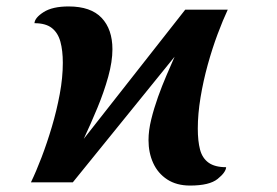

<svg xmlns="http://www.w3.org/2000/svg" viewBox="-20 -566 861 596"><path d="M570 10Q528 10 499 -9Q470 -28 455.5 -60Q441 -92 441 -131Q441 -161 449.5 -195.5Q458 -230 470.5 -265Q483 -300 497 -332.5Q511 -365 522 -390L206 0H76Q92 -33 109 -77.5Q126 -122 141 -172.5Q156 -223 165.5 -274Q175 -325 175 -371Q175 -409 167.5 -436.5Q160 -464 141 -479Q122 -494 87 -494Q88 -511 115.5 -528.5Q143 -546 193 -546Q262 -546 295.5 -510.5Q329 -475 329 -413Q329 -375 316 -328Q303 -281 282.5 -231.5Q262 -182 240 -135L555 -536H687Q672 -504 655.5 -460Q639 -416 625 -365.5Q611 -315 602.5 -263.5Q594 -212 594 -167Q594 -128 601 -101.5Q608 -75 627.5 -61Q647 -47 682 -47Q681 -31 655.5 -10.5Q630 10 570 10Z"/></svg>

Font: Noto Serif
Style: Italic
Weight: 400
Italic angle: -12°
Designer: Monotype Design Team
Foundry: Monotype Imaging Inc.
Version: Version 2.013